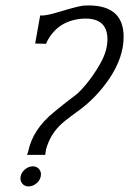

<svg xmlns="http://www.w3.org/2000/svg" viewBox="-20 -660 466 688"><path d="M257 -260Q209 -226 191 -207Q158 -172 145 -125Q144 -119 142 -105H77L81 -117Q97 -196 173 -258Q213 -291 258 -325Q304 -369 342 -437Q365 -480 365 -519Q365 -599 274 -593Q214 -588 178 -552Q155 -529 145 -503L106 -504Q113 -545 124 -605Q139 -601 197 -619Q260 -638 280 -640Q423 -648 423 -528Q423 -454 371 -377Q324 -308 257 -260ZM82 8Q68 8 59.5 -2.5Q51 -13 54 -28Q57 -43 70 -53.5Q83 -64 98 -64Q112 -64 120.5 -53.5Q129 -43 126 -28Q123 -13 110 -2.5Q97 8 82 8Z"/></svg>

Font: GFS Neohellenic Rg
Style: Italic
Weight: 400
Italic angle: -12°
Designer: Takis Katsoulidis and George D. Matthiopoulos
Foundry: Takis Katsoulidis and George D. Matthiopoulos
Version: Version 1.0